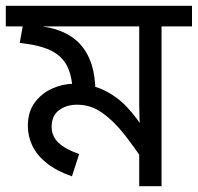

<svg xmlns="http://www.w3.org/2000/svg" viewBox="-30 -642 682 662"><path d="M632 -622V-551H527V0H450V-135L468 -82Q433 -135 397.5 -180Q362 -225 322.5 -253Q283 -281 236 -281Q199 -281 173.5 -262Q148 -243 148 -205Q148 -172 172 -149.5Q196 -127 243 -111L218 -34Q164 -53 130.5 -80Q97 -107 81.5 -139.5Q66 -172 66 -208Q66 -256 89.5 -288Q113 -320 149.5 -336.5Q186 -353 223 -353Q283 -353 328.5 -331Q374 -309 408.5 -272Q443 -235 471 -189L454 -186Q452 -209 451 -232.5Q450 -256 450 -281V-551H-10V-622ZM299 -323Q299 -317 298.5 -311Q298 -305 297 -299L221 -322Q219 -380 201 -415Q183 -450 144 -468.5Q105 -487 38 -494L51 -566L97 -553Q145 -549 182.5 -533.5Q220 -518 246 -490Q272 -462 285.5 -420.5Q299 -379 299 -323Z"/></svg>

Font: lbangla85
Style: Book
Weight: 400
Designer: Jelle Bosma - Monotype Design Team
Foundry: Monotype Imaging Inc.
Version: Version 2.003